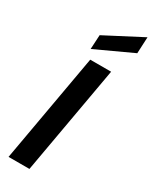

<svg xmlns="http://www.w3.org/2000/svg" viewBox="-245 -1022 854 1075"><g transform="rotate(30 181.5 -484.5)"><path d="M24 0 148 -700H283L159 0ZM120 -753 125 -845 363 -969 358 -863Z"/></g></svg>

Font: DM Sans 18pt
Style: Bold Italic
Weight: 700
Italic angle: -10°
Designer: Colophon Foundry, Jonny Pinhorn
Foundry: Colophon Foundry
Version: Version 4.004;gftools[0.9.30]